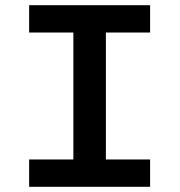

<svg xmlns="http://www.w3.org/2000/svg" viewBox="-20 -718 690 738"><path d="M262 0V-698H387V0ZM92 -698H557V-593H92ZM92 -105H557V0H92Z"/></svg>

Font: Azeret Mono Thin Medium
Style: Regular
Weight: 500
Version: Version 1.002